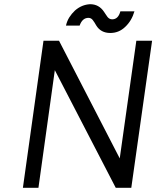

<svg xmlns="http://www.w3.org/2000/svg" viewBox="-20 -894 744 914"><path d="M505 -737Q546 -737 576 -766Q607 -795 620 -840H553Q543 -802 514 -802Q501 -802 492 -813Q488 -818 484 -824.5Q480 -831 475 -838Q451 -874 409 -874Q369 -872 337 -844Q321 -829 310 -811.5Q299 -794 294 -772H359Q372 -809 401 -809Q414 -809 422 -798Q426 -793 430 -786.5Q434 -780 438 -773Q460 -737 505 -737ZM187 -700 89 0H163L241 -560L531 0H605L704 -700H629L550 -140L261 -700Z"/></svg>

Font: Unageo
Style: Regular-Italic
Weight: 400
Designer: Richard Sepsi
Foundry: Richard Sepsi
Version: Version 2.000